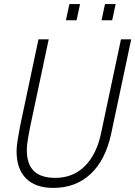

<svg xmlns="http://www.w3.org/2000/svg" viewBox="-20 -902 661 938"><path d="M241 16Q153 16 107 -30.5Q61 -77 61 -163Q61 -185 66 -217Q71 -249 78 -285L168 -710H218L127 -281Q121 -251 116 -221Q111 -191 111 -170Q111 -100 145.5 -66.5Q180 -33 250 -33Q336 -33 393.5 -89.5Q451 -146 473 -248L571 -710H621L523 -248Q495 -119 422 -51.5Q349 16 241 16ZM302 -803 319 -882H371L354 -803ZM476 -803 493 -882H545L528 -803Z"/></svg>

Font: Geist Mono ExtraLight
Style: Italic
Weight: 200
Italic angle: -12°
Monospace: yes
Designer: Basement.studio, Andrés Briganti, Mateo Zaragoza
Foundry: Basement.studio, Vercel, Andrés Briganti, Guido Ferreyra, Mateo Zaragoza
Version: Version 1.500; ttfautohint (v1.8.4.7-5d5b)